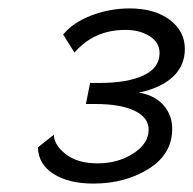

<svg xmlns="http://www.w3.org/2000/svg" viewBox="-20 -831 459 456"><path d="M70 -481 108 -511Q108 -487 136 -465Q164 -443 212 -443Q260 -443 296.5 -466.5Q333 -490 333 -523Q333 -552 299.5 -568Q266 -584 206 -584H184L194 -634H216Q283 -634 321 -652Q359 -670 359 -705Q359 -730 335.5 -745Q312 -760 278 -760Q203 -760 157 -706L130 -749Q154 -778 197.5 -794.5Q241 -811 288 -811Q347 -811 383 -784Q419 -757 419 -715Q419 -675 390.5 -648.5Q362 -622 310 -611Q347 -605 368 -581.5Q389 -558 389 -525Q389 -465 333 -430Q277 -395 202 -395Q143 -395 107 -418Q71 -441 70 -481Z"/></svg>

Font: Raleway-v4020 Medium
Style: Italic
Weight: 500
Italic angle: -12°
Designer: Matt McInerney, Pablo Impallari, Rodrigo Fuenzalida
Foundry: Matt McInerney, Pablo Impallari, Rodrigo Fuenzalida
Version: Version 4.020;PS 004.020;hotconv 1.0.88;makeotf.lib2.5.64775